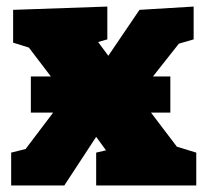

<svg xmlns="http://www.w3.org/2000/svg" viewBox="-20 -565 628 585"><path d="M14 0V-100L58 -111L142 -222H74V-332H135L68 -420L20 -435V-535L307 -545V-445L279 -437L310 -395L405 -535L570 -545V-445L525 -432L446 -332H499V-222H440L519 -118L578 -100V0H273V-100L303 -107L273 -148L176 0Z"/></svg>

Font: Bitter Black
Style: Regular
Weight: 900
Designer: Sol Matas, and Bitter project Authors
Foundry: Sol Matas
Version: Version 2.001